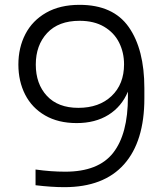

<svg xmlns="http://www.w3.org/2000/svg" viewBox="-20 -769 694 794"><path d="M577 -404V-362Q577 -184 493 -89.5Q409 5 246 5Q193 5 127 -3V-68Q190 -59 250 -59Q387 -59 448 -137Q509 -215 509 -368V-390Q483 -328 428.5 -294Q374 -260 297 -260Q221 -260 166.5 -291.5Q112 -323 84 -378Q56 -433 56 -502Q56 -572 85 -628Q114 -684 171 -716.5Q228 -749 309 -749Q448 -749 512.5 -657Q577 -565 577 -404ZM128 -502Q128 -422 174 -372.5Q220 -323 304 -323Q390 -323 441.5 -372Q493 -421 493 -503Q493 -552 472.5 -593Q452 -634 410.5 -658.5Q369 -683 309 -683Q222 -683 175 -632.5Q128 -582 128 -502Z"/></svg>

Font: Sora-SIA Light
Style: Regular
Weight: 300
Designer: Jonathan Barnbrook, Julián Moncada
Foundry: Barnbrook Fonts
Version: Version 2.000